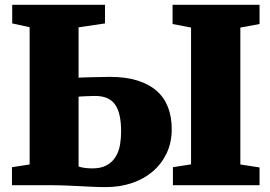

<svg xmlns="http://www.w3.org/2000/svg" viewBox="-20 -763 1112 791"><path d="M692.4 -74.2 767.1 -85.9V-649.4L690.9 -664.1V-743.2H1049.3V-664.1L970.2 -649.4V-85.4L1049.3 -73.2V0H692.4ZM29.3 -74.2 102.1 -85.4V-650.9L30.3 -666.5V-743.2H412.6V-666.5L303.7 -650.4V-442.9Q305.7 -443.4 314.7 -443.6Q323.7 -443.8 336.9 -444.3Q350.1 -444.8 365.2 -445.1Q380.4 -445.3 394 -445.6Q407.7 -445.8 418.2 -446Q428.7 -446.3 432.6 -446.3Q498.5 -446.3 546.6 -431.2Q594.7 -416 626 -388.2Q657.2 -360.4 672.4 -320.6Q687.5 -280.8 687.5 -231Q687.5 -175.3 666.3 -131.1Q645 -86.9 608.4 -55.9Q571.8 -24.9 522.5 -8.5Q473.1 7.8 417.5 7.8Q388.7 7.8 362.3 6.6Q335.9 5.4 308.1 3.9Q280.3 2.4 250 1.2Q219.7 0 184.1 0H29.3ZM303.7 -77.1Q314.9 -73.2 329.1 -71.3Q343.3 -69.3 360.4 -69.3Q397 -69.3 420.2 -82.5Q443.4 -95.7 456.5 -117.4Q469.7 -139.2 474.4 -166.3Q479 -193.4 479 -221.2Q479 -296.9 454.1 -332.3Q429.2 -367.7 372.1 -367.7Q369.1 -367.7 358.6 -367.4Q348.1 -367.2 336.4 -366.7Q324.7 -366.2 314.9 -365.7Q305.2 -365.2 303.7 -364.7Z"/></svg>

Font: Merriweather UltraBold
Style: Regular
Weight: 900
Designer: Eben Sorkin ( sorkintype@gmail.com )
Foundry: Eben Sorkin
Version: Version 1.570; ttfautohint (v1.3) -l 8 -r 32 -G 0 -x 0 -H 60